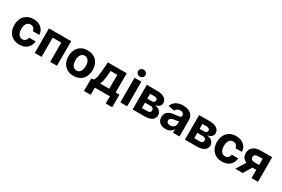

<svg xmlns="http://www.w3.org/2000/svg" viewBox="120 -2150 5423 3690"><g transform="rotate(30 2831.0 -304.5)"><path d="M306.6 10.5Q222.9 10.5 162.7 -25.2Q102.6 -61 70.6 -124.4Q38.5 -187.7 38.5 -270.7Q38.5 -354.5 70.8 -417.9Q103.2 -481.3 163.3 -517Q223.4 -552.7 306.2 -552.7Q377.6 -552.7 431.2 -526.8Q484.9 -500.9 516 -454Q547.2 -407 550.2 -343.8H407.6Q403.6 -371 390.8 -391.5Q378 -412 357.2 -423.4Q336.4 -434.8 308.4 -434.8Q273.3 -434.8 247.3 -415.8Q221.2 -396.9 206.7 -360.5Q192.2 -324.2 192.2 -272.5Q192.2 -220.6 206.5 -183.6Q220.8 -146.6 247 -127Q273.1 -107.4 308.4 -107.4Q347.5 -107.4 374.3 -132Q401.1 -156.6 407.6 -200.2H550.2Q546.9 -137.5 516.5 -90Q486 -42.5 432.8 -16Q379.5 10.5 306.6 10.5Z M1140.7 -545.9V0H989.7V-426.8H799.1V0H648.1V-545.9Z M1508.3 10.5Q1425.5 10.5 1365.3 -24.8Q1305.1 -60.1 1272.6 -123.4Q1240.1 -186.7 1240.1 -270.7Q1240.1 -355.3 1272.6 -418.7Q1305.1 -482.1 1365.3 -517.4Q1425.5 -552.7 1508.3 -552.7Q1591.3 -552.7 1651.5 -517.4Q1711.7 -482.1 1744.3 -418.7Q1776.9 -355.3 1776.9 -270.7Q1776.9 -186.7 1744.3 -123.4Q1711.7 -60.1 1651.5 -24.8Q1591.3 10.5 1508.3 10.5ZM1508.9 -107.4Q1546.8 -107.4 1572.1 -128.6Q1597.4 -149.8 1610.3 -187Q1623.1 -224.1 1623.1 -271.3Q1623.1 -319.1 1610.3 -356Q1597.4 -392.8 1572.1 -413.8Q1546.8 -434.8 1508.9 -434.8Q1470.9 -434.8 1445.3 -413.8Q1419.6 -392.8 1406.7 -356Q1393.8 -319.1 1393.8 -271.3Q1393.8 -224.1 1406.7 -187Q1419.6 -149.8 1445.3 -128.6Q1470.9 -107.4 1508.9 -107.4Z M1832.8 159.8V-119.7H1874.8Q1892.6 -131.2 1904.2 -155.9Q1915.7 -180.6 1922.8 -214.5Q1929.8 -248.4 1934 -287.6Q1938.3 -326.8 1941.4 -366.6L1955.9 -545.9H2374V-119.7H2458.2V159.8H2314.3V0H1980.3V159.8ZM2025.6 -119.7H2231.8V-429.1H2083.4L2078.5 -366.6Q2072.8 -279.4 2061.4 -218.7Q2050 -157.9 2025.6 -119.7Z M2547.1 0V-545.9H2698V0ZM2622.5 -615.6Q2588.7 -615.6 2564.6 -638.1Q2540.6 -660.5 2540.6 -692.2Q2540.6 -724.1 2564.6 -746.4Q2588.7 -768.8 2622.5 -768.8Q2656.2 -768.8 2680.3 -746.4Q2704.3 -724.1 2704.3 -692.3Q2704.3 -660.5 2680.3 -638.1Q2656.2 -615.6 2622.5 -615.6Z M2819.5 0V-545.9H3051.6Q3152.6 -545.9 3211.3 -507.3Q3269.9 -468.8 3269.9 -398Q3269.9 -353.8 3237 -324.3Q3204 -294.8 3145.5 -284.2Q3194.3 -281 3229 -262.3Q3263.7 -243.6 3282 -214.2Q3300.4 -184.8 3300.4 -148.8Q3300.4 -102.4 3275.6 -68.9Q3250.9 -35.4 3203.3 -17.7Q3155.8 0 3087.5 0ZM2960.2 -113.5H3087.5Q3119 -113.5 3136.9 -128.5Q3154.7 -143.5 3154.7 -169.7Q3154.7 -198.7 3136.9 -215.6Q3119 -232.4 3087.5 -232.4H2960.2ZM2960.2 -321.1H3055.1Q3089 -321.1 3108.2 -335.8Q3127.3 -350.5 3127.3 -375.8Q3127.3 -401.1 3107.1 -415.3Q3086.9 -429.5 3051.6 -429.5H2960.2Z M3551.7 10.4Q3499.6 10.4 3458.4 -8Q3417.3 -26.3 3393.8 -62.4Q3370.4 -98.5 3370.4 -152.3Q3370.4 -198 3386.9 -228.7Q3403.4 -259.4 3432.2 -278.3Q3461 -297.2 3497.8 -307.1Q3534.6 -317 3575.3 -320.7Q3622.8 -325.3 3651.8 -329.6Q3680.9 -333.9 3694.2 -342.9Q3707.5 -352 3707.5 -369.3V-371.7Q3707.5 -394.2 3697.8 -410Q3688.1 -425.7 3669.5 -433.9Q3651 -442.2 3624.1 -442.2Q3597 -442.2 3576.7 -434.1Q3556.3 -426 3543.1 -412Q3529.9 -398 3524.1 -380.1L3386 -402Q3399.3 -449.4 3431.8 -483.1Q3464.4 -516.8 3513.3 -534.8Q3562.3 -552.7 3624.7 -552.7Q3670.1 -552.7 3712.1 -542.1Q3754 -531.4 3787.1 -509.1Q3820.1 -486.7 3839.3 -451.7Q3858.5 -416.7 3858.5 -368.2V0H3715.5V-76H3710.8Q3697.6 -50.5 3675.6 -31.1Q3653.7 -11.7 3622.9 -0.7Q3592.2 10.4 3551.7 10.4ZM3594.8 -94.1Q3628.2 -94.1 3653.9 -107.5Q3679.5 -120.9 3694.1 -143.7Q3708.7 -166.5 3708.7 -194.9V-252.7Q3701.9 -248.4 3689.4 -244.6Q3676.9 -240.8 3661.5 -237.8Q3646.1 -234.8 3631 -232.5Q3615.9 -230.3 3603.6 -228.5Q3576.8 -224.7 3556.8 -216.1Q3536.8 -207.4 3525.8 -193.1Q3514.7 -178.8 3514.7 -157.4Q3514.7 -126.3 3537.3 -110.2Q3559.8 -94.1 3594.8 -94.1Z M3980.2 0V-545.9H4212.2Q4313.3 -545.9 4371.9 -507.3Q4430.6 -468.8 4430.6 -398Q4430.6 -353.8 4397.6 -324.3Q4364.6 -294.8 4306.2 -284.2Q4355 -281 4389.6 -262.3Q4424.3 -243.6 4442.7 -214.2Q4461 -184.8 4461 -148.8Q4461 -102.4 4436.3 -68.9Q4411.5 -35.4 4364 -17.7Q4316.4 0 4248.1 0ZM4120.8 -113.5H4248.1Q4279.7 -113.5 4297.5 -128.5Q4315.3 -143.5 4315.3 -169.7Q4315.3 -198.7 4297.5 -215.6Q4279.7 -232.4 4248.1 -232.4H4120.8ZM4120.8 -321.1H4215.7Q4249.6 -321.1 4268.8 -335.8Q4288 -350.5 4288 -375.8Q4288 -401.1 4267.8 -415.3Q4247.6 -429.5 4212.2 -429.5H4120.8Z M4802.7 10.5Q4718.9 10.5 4658.8 -25.2Q4598.7 -61 4566.7 -124.4Q4534.6 -187.7 4534.6 -270.7Q4534.6 -354.5 4566.9 -417.9Q4599.3 -481.3 4659.4 -517Q4719.5 -552.7 4802.3 -552.7Q4873.7 -552.7 4927.3 -526.8Q4981 -500.9 5012.1 -454Q5043.3 -407 5046.3 -343.8H4903.7Q4899.7 -371 4886.9 -391.5Q4874.1 -412 4853.3 -423.4Q4832.5 -434.8 4804.5 -434.8Q4769.4 -434.8 4743.4 -415.8Q4717.3 -396.9 4702.8 -360.5Q4688.3 -324.2 4688.3 -272.5Q4688.3 -220.6 4702.6 -183.6Q4716.9 -146.6 4743.1 -127Q4769.2 -107.4 4804.5 -107.4Q4843.6 -107.4 4870.4 -132Q4897.2 -156.6 4903.7 -200.2H5046.3Q5043 -137.5 5012.5 -90Q4982.1 -42.5 4928.9 -16Q4875.6 10.5 4802.7 10.5Z M5601.5 0H5458.7V-428.7H5366.9Q5316.6 -428.7 5293.4 -410.8Q5270.2 -392.9 5270.2 -358.8Q5270.2 -325.5 5293.8 -307.9Q5317.5 -290.2 5368.3 -290.2H5518.1V-183.8H5351.2Q5241.1 -183.8 5181.1 -231.9Q5121 -280.1 5121 -360.5Q5121 -444.4 5179.8 -495.2Q5238.6 -545.9 5347 -545.9H5601.5ZM5262.4 0H5098.5L5252.9 -250.1H5413Z"/></g></svg>

Font: GitLab Sans
Style: Regular
Weight: 400
Designer: Rasmus Andersson
Foundry: Modifications by GitLab B.V., manufactured by rsms
Version: Version 4.000;git-c8fb6b7